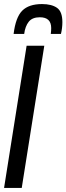

<svg xmlns="http://www.w3.org/2000/svg" viewBox="-23 -925 327 945"><path d="M-3 0 108 -700H195L84 0ZM184 -905Q231 -905 257.5 -886.5Q284 -868 284 -816Q284 -787 277 -758H227Q228 -766 228.5 -773Q229 -780 229 -787Q229 -840 173 -840Q136 -840 118.5 -818Q101 -796 96 -758H44Q54 -840 86.5 -872.5Q119 -905 184 -905Z"/></svg>

Font: Georama Condensed Medium
Style: Italic
Weight: 500
Width: 3
Italic angle: -9°
Designer: Jean-Baptiste Levee
Foundry: Production Type
Version: Version 1.000